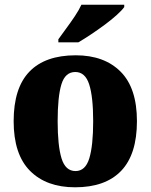

<svg xmlns="http://www.w3.org/2000/svg" viewBox="-20 -786 641 816"><path d="M299 10Q177 10 107.5 -60Q38 -130 38 -271Q38 -412 105 -481.5Q172 -551 302 -551Q423 -551 492.5 -481.5Q562 -412 562 -271Q562 -130 495 -60Q428 10 299 10ZM301 -59Q343 -59 359.5 -113Q376 -167 376 -271Q376 -375 359 -427.5Q342 -480 300 -480Q257 -480 241 -427.5Q225 -375 225 -271Q225 -167 241.5 -113Q258 -59 301 -59ZM228 -619Q242 -639 261 -664.5Q280 -690 298 -717Q316 -744 326 -766H508V-756Q499 -743 477 -723Q455 -703 426 -681.5Q397 -660 367 -640Q337 -620 313 -606H228Z"/></svg>

Font: Noto Serif Lao SemiCondensed Black
Style: Regular
Weight: 900
Width: 4
Designer: Monotype Design Team
Foundry: Monotype Imaging Inc.
Version: Version 2.003; ttfautohint (v1.8.4.7-5d5b)